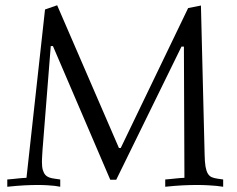

<svg xmlns="http://www.w3.org/2000/svg" viewBox="-20 -713 904 733"><path d="M761.2 -123Q761.7 -94.2 764.6 -77.1Q767.6 -60.1 773.4 -50.3Q779.3 -40.5 788.3 -36.6Q797.4 -32.7 811 -30.8L832 -27.8V0Q821.3 -1.5 806.2 -3.4Q793.5 -4.4 774.9 -5.6Q756.3 -6.8 731.9 -6.8Q707 -6.8 677.2 -5.4Q647.5 -3.9 610.8 0V-27.8Q623.5 -28.8 633.3 -29.8Q643.1 -30.8 651.4 -31.7Q659.7 -32.7 667.5 -33.2Q675.3 -33.7 684.1 -34.2L682.1 -535.2H672.9L423.8 -26.9H400.9L182.1 -537.1H173.8L144 -161.1Q143.1 -153.8 142.6 -144.3Q142.1 -134.8 141.4 -125.2Q140.6 -115.7 140.4 -107.4Q140.1 -99.1 140.1 -94.2Q140.1 -75.2 143.6 -63.7Q147 -52.2 153.1 -45.4Q159.2 -38.6 168.2 -35.4Q177.2 -32.2 189 -30.8L210 -27.8V0Q202.1 -1.5 189.5 -3.4Q178.7 -4.4 162.6 -5.6Q146.5 -6.8 124 -6.8Q101.6 -6.8 73 -5.4Q44.4 -3.9 7.8 0V-27.8Q20.5 -28.8 30.3 -29.8Q40 -30.8 48.3 -31.7Q56.6 -32.7 64.5 -33.2Q72.3 -33.7 81.1 -34.2L151.9 -676.8L198.2 -692.9L434.1 -147.9H440.9L698.2 -682.1L747.1 -691.9Z"/></svg>

Font: Simonetta
Style: Regular
Weight: 400
Designer: Gayaneh Bagdasaryan
Foundry: BrownFox
Version: Version 1.001